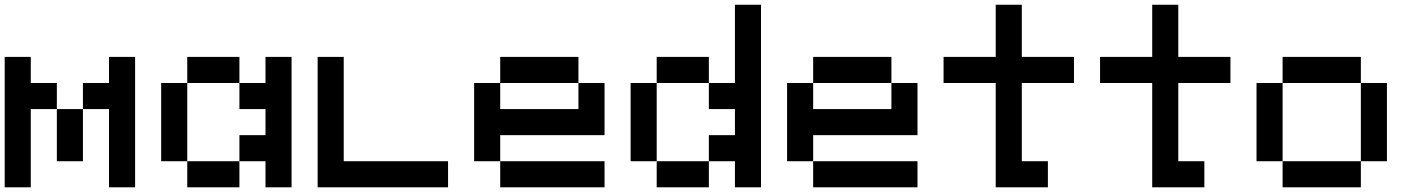

<svg xmlns="http://www.w3.org/2000/svg" viewBox="-20 -798 6040 818"><path d="M333.3 -111.1H222.2V-333.3H333.3ZM444.4 -444.4V-555.6H555.6V0H444.4V-333.3H333.3V-444.4ZM111.1 -333.3V0H0V-555.6H111.1V-444.4H222.2V-333.3Z M777.8 -111.1H666.7V-444.4H777.8ZM1111.1 -333.3H1000V-444.4H1111.1V-555.6H1222.2V0H1111.1V-111.1H1000V-222.2H1111.1ZM1000 0H777.8V-111.1H1000ZM1000 -444.4H777.8V-555.6H1000Z M1333.3 0V-555.6H1444.4V-111.1H1888.9V0Z M2444.4 -444.4H2111.1V-555.6H2444.4ZM2111.1 -222.2V-111.1H2000V-444.4H2111.1V-333.3H2444.4V-444.4H2555.6V-222.2ZM2555.6 0H2111.1V-111.1H2555.6Z M2777.8 -111.1H2666.7V-444.4H2777.8ZM3111.1 -333.3H3000V-444.4H3111.1V-777.8H3222.2V0H3111.1V-111.1H3000V-222.2H3111.1ZM3000 0H2777.8V-111.1H3000ZM3000 -444.4H2777.8V-555.6H3000Z M3777.8 -444.4H3444.4V-555.6H3777.8ZM3444.4 -222.2V-111.1H3333.3V-444.4H3444.4V-333.3H3777.8V-444.4H3888.9V-222.2ZM3888.9 0H3444.4V-111.1H3888.9Z M4333.3 -555.6H4555.6V-444.4H4333.3V-111.1H4444.4V0H4222.2V-444.4H4000V-555.6H4222.2V-777.8H4333.3Z M5000 -555.6H5222.2V-444.4H5000V-111.1H5111.1V0H4888.9V-444.4H4666.7V-555.6H4888.9V-777.8H5000Z M5444.4 -111.1H5333.3V-444.4H5444.4ZM5777.8 -444.4H5444.4V-555.6H5777.8ZM5888.9 -111.1H5777.8V-444.4H5888.9ZM5777.8 0H5444.4V-111.1H5777.8Z"/></svg>

Font: Pixeloid Mono
Style: Regular
Weight: 400
Monospace: yes
Designer: GGBotNet
Foundry: GGBotNet
Version: 0.5